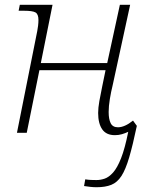

<svg xmlns="http://www.w3.org/2000/svg" viewBox="-20 -556 615 804"><path d="M385 228Q371 228 358 226.5Q345 225 332 223L337 195Q349 197 361.5 197.5Q374 198 384 198Q401 198 418.5 192Q436 186 453.5 166.5Q471 147 487 106.5Q503 66 517 -4Q504 2 490.5 6Q477 10 461 10Q425 10 408 -14.5Q391 -39 391 -83Q391 -104 396 -132.5Q401 -161 408 -194L422 -262H145L92 0H51L136 -426Q138 -436 139.5 -448.5Q141 -461 141 -472Q141 -497 128.5 -504Q116 -511 80 -511H58L63 -536H200L151 -292H429L482 -536H525L452 -200Q445 -172 440 -141.5Q435 -111 435 -87Q435 -57 443.5 -40Q452 -23 474 -23Q502 -23 537 -51L553 -29Q536 52 521 103Q506 154 488.5 181Q471 208 446 218Q421 228 385 228Z"/></svg>

Font: Noto Serif ExtraLight
Style: Italic
Weight: 200
Italic angle: -12°
Designer: Monotype Design Team
Foundry: Monotype Imaging Inc.
Version: Version 2.014; ttfautohint (v1.8.4.7-5d5b)